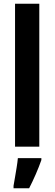

<svg xmlns="http://www.w3.org/2000/svg" viewBox="-20 -846 290 1021"><path d="M189 -66H60V-826H189ZM200 5Q187 42 170 81Q153 120 135 155H52V142Q55 125 59.5 98.5Q64 72 68.5 44.5Q73 17 75 -5H200Z"/></svg>

Font: Noto Sans Malayalam UI ExtraCondensed
Style: Bold
Weight: 700
Width: 2
Designer: Jelle Bosma - Monotype Design Team
Foundry: Monotype Imaging Inc.
Version: Version 2.104; ttfautohint (v1.8.4.7-5d5b)